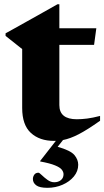

<svg xmlns="http://www.w3.org/2000/svg" viewBox="-20 -644 487 896"><path d="M257 -153.5Q257 -87.5 338.5 -87.5Q361.5 -87.5 387 -90.8Q412.5 -94 447 -103V-80.5Q387 -38 347.2 -17.5Q307.5 3 274 9.5L249 41Q309 58 327 79.2Q345 100.5 345 125Q345 155 324.8 179.5Q304.5 204 271.8 218.2Q239 232.5 201.5 232.5Q164.5 232.5 149 220.8Q133.5 209 133.5 191.5Q133.5 180.5 140 171.2Q146.5 162 159.5 162Q163.5 162 175 173.2Q186.5 184.5 201.8 195.5Q217 206.5 233 206.5Q252 206.5 264.2 196.5Q276.5 186.5 276.5 169Q276.5 158.5 268.5 148Q260.5 137.5 237 127.8Q213.5 118 167.5 109.5V107L240.5 13.5Q236.5 13.5 232.5 13.5Q164.5 13.5 124 -23.8Q83.5 -61 83.5 -140V-415L6 -476.5V-488.5Q13.5 -492.5 39.5 -507Q65.5 -521.5 101.8 -541.8Q138 -562 176.8 -583.8Q215.5 -605.5 248 -624H257V-512H429.5L419 -434.5H257Z"/></svg>

Font: Newsreader 72pt
Style: Bold
Weight: 700
Designer: Hugues Gentile
Foundry: Production Type
Version: Version 1.003; ttfautohint (v1.8.3)